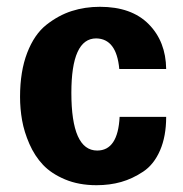

<svg xmlns="http://www.w3.org/2000/svg" viewBox="-20 -534 538 565"><path d="M190 -261Q190 -91 266 -91Q327 -91 332 -190H469Q469 -133 451 -91.5Q433 -50 401.5 -29Q370 -8 336.5 1.5Q303 11 264 11Q212 11 171.5 -6Q131 -23 106.5 -49Q82 -75 66.5 -110.5Q51 -146 45 -180Q39 -214 39 -249Q39 -324 60 -378.5Q81 -433 116.5 -461Q152 -489 191 -501.5Q230 -514 274 -514Q367 -514 417.5 -463Q468 -412 469 -331H331Q323 -420 263 -421Q190 -421 190 -261Z"/></svg>

Font: cwTeXHei
Style: Medium
Weight: 500
Version: Version 1.17